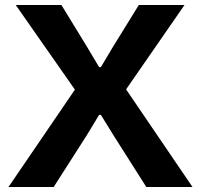

<svg xmlns="http://www.w3.org/2000/svg" viewBox="-20 -749 805 769"><path d="M14 0 280 -390 43 -729H226L330 -559L377 -480H384L431 -559L536 -729H719L485 -391L751 0H566L434 -208L384 -289H377L328 -208L195 0Z"/></svg>

Font: Mona Sans
Style: Bold
Weight: 700
Designer: Deni Anggara
Foundry: GitHub
Version: Version 2.000;Glyphs 3.2.3 (3260)